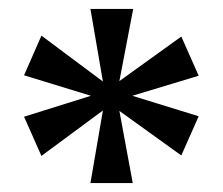

<svg xmlns="http://www.w3.org/2000/svg" viewBox="-20 -780 501 431"><path d="M183 -369 211 -532 73 -430 34 -518 184 -565 34 -611 73 -700 211 -597 183 -760H279L248 -598L387 -698L426 -610L277 -565L426 -519L387 -431L248 -531L278 -369Z"/></svg>

Font: Noto Serif Myanmar SemiCondensed SemiBold
Style: Regular
Weight: 600
Width: 4
Designer: Ben Mitchell and the Monotype Design Team
Foundry: Monotype Imaging Inc.
Version: Version 2.106; ttfautohint (v1.8.4.7-5d5b)